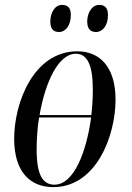

<svg xmlns="http://www.w3.org/2000/svg" viewBox="-20 -756 540 786"><path d="M373 -625C400 -625 422 -651 422 -694C422 -725 408 -736 386 -736C355 -736 337 -701 337 -668C337 -636 352 -625 373 -625ZM222 -625C248 -625 270 -651 270 -695C270 -725 256 -736 234 -736C203 -736 186 -701 186 -668C186 -636 200 -625 222 -625ZM198 10C376 10 453 -203 453 -348C453 -488 383 -546 297 -546C117 -546 38 -335 38 -188C38 -54 102 10 198 10ZM290 -536C338 -536 360 -489 360 -389C360 -355 358 -320 354 -285H142C165 -419 219 -536 290 -536ZM203 0C156 0 130 -38 130 -143C130 -186 133 -232 140 -275H353C334 -135 283 0 203 0Z"/></svg>

Font: Noto Serif Display ExtraCondensed Medium
Style: Italic
Weight: 500
Width: 2
Italic angle: -12°
Designer: Monotype Design Team
Foundry: Monotype Imaging Inc.
Version: Version 2.009